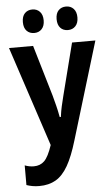

<svg xmlns="http://www.w3.org/2000/svg" viewBox="-61 -942 577 992"><g transform="rotate(-5 228.0 -446.0)"><path d="M102 10Q83 10 66.5 7Q50 4 36 -1V-103Q59 -94 83 -94Q116 -94 137.5 -115Q159 -136 179 -196L8 -714H133L211 -450Q218 -424 225 -396.5Q232 -369 238 -336H244Q248 -367 253.5 -391Q259 -415 266 -443L335 -714H456L303 -209Q279 -128 251.5 -80Q224 -32 188 -11Q152 10 102 10ZM91 -841Q91 -871 106 -886.5Q121 -902 145 -902Q169 -902 184 -886Q199 -870 199 -841Q199 -812 184 -796Q169 -780 145 -780Q121 -780 106 -795.5Q91 -811 91 -841ZM266 -841Q266 -871 281 -886.5Q296 -902 320 -902Q344 -902 359 -886Q374 -870 374 -841Q374 -812 359 -796Q344 -780 320 -780Q295 -780 280.5 -796Q266 -812 266 -841Z"/></g></svg>

Font: Noto Sans ExtraCondensed SemiBold
Style: Regular
Weight: 600
Width: 2
Designer: Monotype Design Team
Foundry: Monotype Imaging Inc.
Version: Version 2.013; ttfautohint (v1.8.4.7-5d5b)